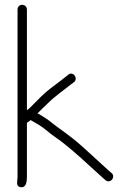

<svg xmlns="http://www.w3.org/2000/svg" viewBox="-20 -729 541 799"><path d="M53 -690V6C53 24.9 44.3 47.3 66 50C89 52.9 92 27.8 92 6V-218C96.7 -220.7 101.7 -224.3 107 -229H108C131.1 -215.8 152.8 -204.1 174 -186C196.7 -166.1 217 -154.7 242 -135C294.3 -93.7 341.2 -49.7 390 -5L419 21C432.3 32.1 451 21.6 451 5C451 -0.3 449 -4.7 445 -8L416 -34C390.3 -57.5 359.9 -85 335 -108C303.7 -137.2 264.7 -167.8 229 -193C210.4 -205.4 187.5 -226.2 170 -237C158.8 -243.5 147.7 -252.3 136 -257C149.7 -270.7 166.4 -287.5 180 -300C209 -329 245.1 -353.5 277 -379L288 -387C306.9 -402.8 284 -434.7 264 -418L254 -410C246.7 -404.7 239 -398.7 231 -392C204.5 -371.6 176.2 -352.2 152 -328L103 -279C99.7 -276.3 97 -274 95 -272H92V-690C92 -700.6 82.6 -709 72 -709C61.4 -709 53 -700.6 53 -690Z"/></svg>

Font: Just Breathe
Style: Regular
Weight: 400
Foundry: Cannot Into Space Fonts
Version: Version 0.72